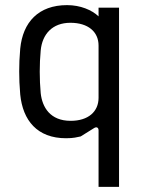

<svg xmlns="http://www.w3.org/2000/svg" viewBox="-20 -530 565 750"><path d="M365 -21V200H445V-500H365V-466C339 -491 294 -510 242 -510C130 -510 69 -443 59 -340C56 -306 55 -279 55 -251C55 -223 56 -195 59 -161C69 -60 125 10 238 10C268 10 280 6 295 3L348 -30C358 -36 365 -31 365 -21ZM256 -58C176 -58 145 -111 139 -166C134 -220 134 -280 139 -333C145 -396 184 -441 255 -441C324 -441 365 -406 365 -352V-148C365 -94 325 -58 256 -58Z"/></svg>

Font: Finlandica
Style: Regular
Weight: 400
Designer: Niklas Ekholm, Juho Hiilivirta, Jaakko Suomalainen
Foundry: Helsinki Type Studio
Version: Version 2.000;Glyphs 3.2 (3202)